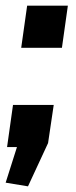

<svg xmlns="http://www.w3.org/2000/svg" viewBox="-22 -520 268 679"><path d="M168 -149 148 -14 77 139 -2 126 38 0H3L24 -149ZM218 -500 197 -351H53L74 -500Z"/></svg>

Font: Pathway Extreme 28pt
Style: Bold Italic
Weight: 700
Italic angle: -8°
Designer: Eduardo Rodriguez Tunni
Foundry: Eduardo Rodriguez Tunni
Version: Version 1.001;gftools[0.9.26]